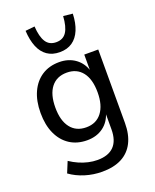

<svg xmlns="http://www.w3.org/2000/svg" viewBox="-168 -839 904 1123"><g transform="rotate(-20 283.5 -278.0)"><path d="M271 189Q216 189 164.5 173Q113 157 73 128L101 60Q128 78 155.5 90Q183 102 211.5 108.5Q240 115 268 115Q336 115 370.5 79.5Q405 44 405 -26V-129H408Q393 -75 351.5 -44.5Q310 -14 251 -14Q189 -14 143.5 -43.5Q98 -73 73 -127.5Q48 -182 48 -257Q48 -332 73 -386.5Q98 -441 143.5 -470.5Q189 -500 251 -500Q310 -500 352 -469Q394 -438 409 -383H405V-491H492V-34Q492 38 466.5 88Q441 138 392 163.5Q343 189 271 189ZM272 -87Q334 -87 368.5 -132Q403 -177 403 -257Q403 -339 368.5 -383Q334 -427 272 -427Q209 -427 174.5 -383Q140 -339 140 -257Q140 -176 174.5 -131.5Q209 -87 272 -87ZM277 -553Q231 -553 199 -575Q167 -597 150 -639Q133 -681 130 -739L188 -745Q192 -680 213 -647.5Q234 -615 277 -615Q320 -615 341 -647.5Q362 -680 366 -745L424 -739Q422 -681 404.5 -639Q387 -597 355 -575Q323 -553 277 -553Z"/></g></svg>

Font: Nunito Sans 10pt SemiCondensed Medium
Style: Regular
Weight: 500
Width: 4
Designer: Vernon Adams
Foundry: Vernon Adams
Version: Version 3.101;gftools[0.9.27]